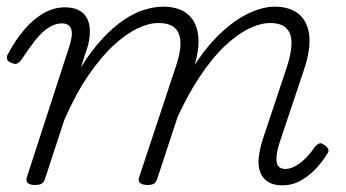

<svg xmlns="http://www.w3.org/2000/svg" viewBox="-28 -539 1036 575"><path d="M76 15Q64 15 56.5 10Q49 5 52 -7L178 -395Q191 -433 185.5 -451Q180 -469 157 -469Q138 -469 118 -456.5Q98 -444 78.5 -419.5Q59 -395 36 -360Q30 -352 24 -349Q18 -346 8 -350Q-5 -354 -7 -362.5Q-9 -371 -3 -379Q18 -419 45 -450.5Q72 -482 102.5 -499.5Q133 -517 166 -517Q190 -517 206 -509.5Q222 -502 231 -487Q240 -472 241 -451.5Q242 -431 236 -404L214 -337Q246 -388 278.5 -423Q311 -458 343 -479.5Q375 -501 405 -510Q435 -519 461 -519Q506 -519 533 -497.5Q560 -476 565.5 -433.5Q571 -391 550 -329L443 -4Q440 6 434 10.5Q428 15 413 15Q401 15 393 10Q385 5 388 -6L499 -341Q513 -382 512.5 -410.5Q512 -439 496.5 -454.5Q481 -470 446 -470Q417 -470 383 -453.5Q349 -437 312 -403Q275 -369 237.5 -314.5Q200 -260 165 -181L107 -4Q104 6 97.5 10.5Q91 15 76 15ZM817 16Q791 16 774.5 5.5Q758 -5 751 -24Q744 -43 747 -69Q750 -95 761 -128L832 -341Q845 -382 845 -410.5Q845 -439 829.5 -454.5Q814 -470 781 -470Q752 -470 717 -453Q682 -436 644.5 -400.5Q607 -365 569.5 -308.5Q532 -252 496 -172H473Q504 -263 545 -329Q586 -395 630 -437Q674 -479 716.5 -499Q759 -519 795 -519Q839 -519 866 -497.5Q893 -476 898 -433.5Q903 -391 882 -329L809 -111Q801 -85 800 -67.5Q799 -50 805.5 -41.5Q812 -33 826 -33Q842 -33 859 -43Q876 -53 890.5 -68.5Q905 -84 915 -99Q921 -106 927.5 -109Q934 -112 943 -105Q954 -98 955.5 -91Q957 -84 951 -77Q940 -58 920.5 -36.5Q901 -15 875 0.5Q849 16 817 16Z"/></svg>

Font: Playwrite CU ExtraLight
Style: Regular
Weight: 250
Designer: Veronika Burian, José Scaglione
Foundry: TypeTogether
Version: Version 1.002